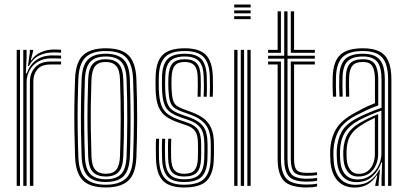

<svg xmlns="http://www.w3.org/2000/svg" viewBox="-20 -820 1798 847"><path d="M82.7 0V-600H97.2L97.2 -565L93.9 -495.8H97.7Q111.3 -534.4 139.7 -554.9Q168.2 -575.5 210.5 -575.5Q221 -575.5 231.9 -575.2Q242.8 -575 249.4 -574.6V-561.8Q242.3 -562.1 230.7 -562.3Q219.1 -562.6 208.1 -562.6Q170.5 -562.6 145.9 -547Q121.3 -531.4 109.4 -507.5Q97.4 -483.7 97.4 -459V0ZM53.7 0V-600H68.2V0ZM111.9 0V-460.1Q111.9 -497.3 135.1 -522.9Q158.3 -548.5 202.5 -548.5Q214.3 -548.5 226.3 -548.5Q238.3 -548.5 249.4 -548.5V-535.5Q238.4 -535.6 226.2 -535.6Q214 -535.5 202.5 -535.5Q163.3 -535.5 145.2 -514.4Q127.1 -493.3 127.1 -461.2V0ZM103.4 -528.8 111.5 -587.4V-600H126.1L126.2 -595.6L115.9 -554.2H118.6Q132.8 -577.1 159.9 -589.3Q187 -601.5 216.2 -601.5Q223.3 -601.5 231.5 -601.3Q239.7 -601.1 249.4 -600.4V-587.5Q241 -588.2 233.1 -588.4Q225.1 -588.6 217.1 -588.6Q180.2 -588.6 152.1 -574.6Q124 -560.6 107.5 -528.8Z M446.6 7Q376.9 7 345.4 -24.7Q313.9 -56.4 311.2 -127.6Q309 -189.1 308.2 -245.9Q307.5 -302.7 308.2 -358.7Q309 -414.6 311.2 -473.2Q314.4 -547.2 347.3 -577.1Q380.2 -607 446.6 -607Q516.7 -607 547.7 -575.1Q578.7 -543.3 581.6 -472.2Q585.1 -380 585.1 -297.1Q585 -214.3 581.7 -126.8Q578.7 -52.9 545.8 -22.9Q512.9 7 446.6 7ZM446.6 -5.1Q504.6 -5.1 534.5 -31.9Q564.3 -58.7 567.2 -127Q570.5 -214.2 570.6 -295.5Q570.6 -376.9 567.1 -471.5Q564.8 -535.1 537.7 -565Q510.6 -594.9 446.6 -594.9Q385.4 -594.9 356.8 -566.4Q328.1 -537.9 325.5 -470.5Q323.5 -418.5 322.7 -363.7Q322 -308.9 322.7 -250.1Q323.4 -191.4 325.7 -127.1Q328.3 -58.3 358.7 -31.7Q389 -5.1 446.6 -5.1ZM446.6 -17.1Q392.7 -17.1 367.6 -43.1Q342.4 -69 340 -130.1Q338.2 -182.8 337.3 -239.5Q336.5 -296.2 337.2 -354.4Q337.8 -412.7 339.9 -470Q342.5 -531.7 367.9 -557.3Q393.3 -582.9 446.6 -582.9Q497.4 -582.9 523.9 -558.5Q550.4 -534.1 552.6 -472.4Q554.9 -412.8 555.6 -356.1Q556.3 -299.4 555.7 -243.3Q555.1 -187.3 552.9 -130Q550.6 -68.1 525 -42.6Q499.5 -17.1 446.6 -17.1ZM446.6 -29.2Q491.9 -29.2 514 -51.9Q536.2 -74.6 538.4 -130.4Q541.1 -203.8 541.5 -290Q541.8 -376.1 538.4 -469.4Q536.3 -525.9 513.8 -548.4Q491.3 -570.8 446.6 -570.8Q401.1 -570.8 379 -548Q356.9 -525.3 354.4 -469.6Q352.7 -420.3 351.9 -365.5Q351 -310.7 351.6 -251.6Q352.2 -192.6 354.5 -130.1Q356.6 -73.2 379.6 -51.2Q402.6 -29.2 446.6 -29.2ZM446.6 -41.3Q409.9 -41.3 390.4 -60.6Q370.8 -80 369 -130.6Q367 -188.4 366.2 -244.1Q365.5 -299.8 366.2 -355.6Q367 -411.4 368.9 -468.8Q370.8 -517.3 389.2 -538Q407.6 -558.7 446.6 -558.7Q483.2 -558.7 502.6 -539.4Q522.1 -520 523.9 -469.2Q526.9 -383.9 527 -298.1Q527.1 -212.3 523.9 -131Q522.1 -81.8 503.4 -61.5Q484.7 -41.3 446.6 -41.3ZM446.6 -53.4Q478.7 -53.4 493.3 -71.8Q507.9 -90.2 509.4 -131.7Q512.1 -208.2 512.5 -291.4Q512.8 -374.7 509.4 -468.7Q508 -512.1 492.3 -529.4Q476.7 -546.6 446.6 -546.6Q414.3 -546.6 399.6 -528.1Q385 -509.6 383.4 -468.1Q381.5 -412 380.7 -358.2Q380 -304.3 380.7 -248.6Q381.5 -193 383.5 -131Q384.9 -87.3 400.8 -70.3Q416.7 -53.4 446.6 -53.4Z M792.3 7Q728.4 7 699.4 -22Q670.5 -51 668.1 -118.5Q667.6 -140.2 667.4 -163.5Q667.2 -186.8 668.5 -208H681.9Q680.8 -187.7 680.9 -163.4Q680.9 -139 681.5 -119.2Q683.5 -58 709.3 -31.5Q735.1 -5.1 792.3 -5.1Q854.7 -5.1 881 -31.8Q907.3 -58.5 909.1 -116.9Q909.7 -129.3 909.8 -139.8Q909.9 -150.4 909.8 -161Q909.7 -171.7 909.7 -184.2Q909.7 -241.4 887.5 -269.6Q865.4 -297.9 820.2 -314.1L783 -327.5Q760.6 -335.6 748.1 -345.2Q735.6 -354.8 730.1 -373.1Q724.6 -391.4 722.9 -425.4Q722.3 -438.3 722.3 -451.1Q722.2 -463.9 722.9 -479.3Q725 -521.8 741.2 -540.3Q757.3 -558.7 795.2 -558.7Q830.6 -558.7 847.4 -541Q864.2 -523.2 865.4 -480.1Q865.9 -466.3 866 -443.4Q866.1 -420.5 865 -393.4H851.7Q852.8 -419.5 852.7 -441Q852.6 -462.5 852.1 -479.5Q851.2 -516.1 837.6 -531.4Q823.9 -546.6 795.2 -546.6Q764.9 -546.6 751.6 -531Q738.4 -515.4 737 -479.3Q736.5 -464.7 736.4 -453.3Q736.3 -441.9 737 -425.4Q738.4 -394.5 743.3 -378.3Q748.3 -362.1 758.8 -354.1Q769.3 -346.1 787.1 -339.4L823.9 -325.9Q854.1 -315 876.5 -299Q898.9 -282.9 911.3 -255.9Q923.8 -228.9 923.8 -184.2Q923.8 -171.6 923.9 -160.9Q924 -150.2 923.9 -139.7Q923.8 -129.2 923.2 -116.7Q921.2 -53.3 892.4 -23.1Q863.7 7 792.3 7ZM792.3 -17.1Q740.5 -17.1 718.6 -41.7Q696.7 -66.4 695 -119.7Q694.5 -140.4 694.2 -161.5Q694 -182.5 695.2 -208H708.8Q707.4 -182.2 707.7 -159.4Q708.1 -136.7 708.4 -120.2Q709.9 -71.5 729.4 -50.4Q748.8 -29.2 792.3 -29.2Q841 -29.2 860.1 -51.1Q879.3 -72.9 880.9 -117.3Q881.7 -135.9 881.6 -150.7Q881.5 -165.5 881.5 -184.2Q881.5 -232.5 864.7 -255.3Q848 -278 813 -290.1L774.6 -303.5Q746 -313.6 729.1 -326.5Q712.1 -339.4 704.3 -362.3Q696.4 -385.2 694.7 -425.2Q694.1 -442.5 694.3 -453.8Q694.5 -465 694.7 -479.5Q695.7 -533.6 718.3 -558.3Q740.9 -582.9 795.2 -582.9Q845.6 -582.9 868 -559.4Q890.4 -535.9 892.1 -481.4Q892.6 -463.4 892.8 -442.1Q893.1 -420.8 891.9 -393.4H878.3Q879.7 -422.1 879.5 -443.4Q879.3 -464.7 878.7 -481.3Q877.4 -530.1 857.4 -550.4Q837.4 -570.8 795.2 -570.8Q749 -570.8 729.3 -549.2Q709.6 -527.6 708.8 -479.5Q708.6 -464.3 708.4 -453.4Q708.2 -442.6 708.8 -425.2Q710.5 -386.9 717.7 -366.2Q725 -345.6 739.7 -334.8Q754.5 -324 778.7 -315.4L816.7 -302Q857 -287.9 876.3 -262.5Q895.6 -237.2 895.6 -184.2Q895.6 -165.5 895.7 -150.5Q895.8 -135.5 895 -117.1Q893.2 -65.5 870.6 -41.3Q848 -17.1 792.3 -17.1ZM792.3 -41.3Q757.1 -41.3 740 -59.3Q723 -77.3 721.7 -121Q721.4 -139.3 721.1 -161.9Q720.9 -184.4 722.1 -208H735.4Q734.4 -188.1 734.5 -165.3Q734.5 -142.5 735 -121.8Q736 -85.2 749.5 -69.3Q762.9 -53.4 792.3 -53.4Q825.3 -53.4 838.3 -69.5Q851.3 -85.6 852.7 -117.7Q853.7 -135.7 853.5 -150.6Q853.3 -165.5 853.3 -184.2Q853.3 -224 841.2 -241Q829.2 -258 805.6 -266.2L766 -279.8Q734.3 -290.7 712.4 -306.2Q690.6 -321.7 679.1 -349.6Q667.5 -377.5 666.5 -425Q665.9 -443.5 666.1 -456.5Q666.3 -469.5 666.5 -479.7Q667.5 -546.9 696.8 -576.9Q726.1 -607 795.2 -607Q859 -607 887.8 -578.3Q916.6 -549.5 918.9 -482.5Q919.5 -464.1 919.6 -440Q919.7 -415.9 918.5 -393.4H905.2Q906.3 -414.3 906.2 -438.4Q906.2 -462.4 905.6 -481.8Q903.6 -542.4 877.9 -568.7Q852.1 -594.9 795.2 -594.9Q733.7 -594.9 707.6 -567.6Q681.6 -540.3 680.6 -479.7Q680.4 -464.5 680.2 -453.4Q680 -442.2 680.6 -425Q682.3 -381.5 691.6 -356.3Q700.9 -331 720.2 -316.7Q739.4 -302.3 770.3 -291.7L809.3 -278.2Q842.5 -266.7 854.9 -245.5Q867.4 -224.3 867.4 -184.2Q867.4 -173.7 867.5 -163.2Q867.6 -152.6 867.5 -141.4Q867.4 -130.2 866.8 -117.5Q865.4 -78.3 848.9 -59.8Q832.4 -41.3 792.3 -41.3Z M1013.2 -787.1V-800H1085.7V-787.1ZM1013.2 -735.6V-748.5H1085.7V-735.6ZM1013.2 -761.3V-774.2H1085.7V-761.3ZM1071.2 0V-600H1085.7V0ZM1013.2 0V-600H1027.7V0ZM1042.2 0V-600H1056.7V0Z M1333.9 -18.7Q1273 -18.7 1253.4 -43Q1233.8 -67.3 1233.8 -118.5V-561.3H1162.7V-574.2H1233.8V-770H1248.3V-574.2H1368.9V-561.3H1248.3V-118.5Q1248.3 -72.2 1265.4 -51.9Q1282.4 -31.6 1333.9 -31.6Q1344.5 -31.6 1355.9 -32.5Q1367.3 -33.3 1378.9 -34.9V-22.6Q1368.9 -20.5 1357.4 -19.6Q1345.8 -18.7 1333.9 -18.7ZM1333.9 7Q1260.7 7 1232.7 -22.2Q1204.8 -51.4 1204.8 -118.5V-535.6H1162.7V-548.5H1219.3V-118.5Q1219.3 -59.7 1242.8 -32.8Q1266.3 -5.9 1333.9 -5.9Q1345.9 -5.9 1357.5 -6.8Q1369.2 -7.8 1378.9 -10.1V2.4Q1361.2 7 1333.9 7ZM1333.9 -44.5Q1290.3 -44.5 1276.6 -61.3Q1262.8 -78.2 1262.8 -118.5V-548.5H1368.9V-535.6H1277.3V-118.5Q1277.3 -84.4 1287.8 -70.9Q1298.4 -57.4 1333.9 -57.4Q1348 -57.4 1359.6 -57.9Q1371.1 -58.5 1378.9 -60V-47.7Q1369.8 -46.2 1358.3 -45.3Q1346.8 -44.5 1333.9 -44.5ZM1162.7 -587.1V-600H1204.8V-770H1219.3V-587.1ZM1262.8 -587.1V-770H1277.3V-600H1368.9V-587.1Z M1692.1 0V-469.6Q1692.1 -536.7 1666.3 -565.8Q1640.6 -594.9 1581.1 -594.9Q1519.8 -594.9 1492.1 -568.8Q1464.5 -542.6 1462.2 -482Q1461.5 -462 1461.8 -438.9Q1462 -415.8 1463.1 -393.5H1448.7Q1447.6 -416.6 1447.3 -438.9Q1446.9 -461.3 1447.7 -482.5Q1450.1 -549.3 1481.2 -578.1Q1512.3 -607 1581.1 -607Q1626 -607 1653.6 -593.1Q1681.2 -579.2 1693.9 -548.9Q1706.6 -518.7 1706.6 -469.6V0ZM1557.1 -28.4Q1590.3 -28.4 1613.8 -45.9Q1637.3 -63.3 1650 -89.5Q1662.6 -115.6 1662.6 -141.2V-332.2Q1640.1 -324.5 1612.9 -312.9Q1585.7 -301.3 1561.4 -288.3Q1520.6 -265.9 1501.3 -235Q1482 -204.2 1479.8 -154.2Q1479.4 -143.1 1479.9 -133.1Q1480.4 -123.2 1481.1 -112.4Q1483.8 -70.8 1503.9 -49.6Q1524 -28.4 1557.1 -28.4ZM1560.1 -41.3Q1530.9 -41.3 1514.8 -61.3Q1498.7 -81.3 1495.5 -113.3Q1494.6 -125.1 1494.3 -135.2Q1494 -145.4 1494.3 -153.2Q1496.4 -199.2 1513.3 -227.7Q1530.1 -256.2 1566.4 -277.3Q1583.8 -287.4 1605.5 -298Q1627.2 -308.5 1648.2 -316.7V-139.9Q1648.2 -115.5 1638.7 -92.8Q1629.3 -70.2 1609.8 -55.7Q1590.4 -41.3 1560.1 -41.3ZM1562 -53.1Q1586.8 -53.1 1602.6 -65.6Q1618.4 -78.1 1626 -97.7Q1633.7 -117.3 1633.7 -138.9V-300.4Q1617 -292.7 1601.7 -284.4Q1586.5 -276.1 1571.5 -266.2Q1539.5 -245.7 1524.8 -220.6Q1510.1 -195.5 1508.8 -153.2Q1508.6 -144.3 1508.8 -134.7Q1509 -125 1509.8 -114.8Q1512 -88.5 1525.1 -70.8Q1538.1 -53.1 1562 -53.1ZM1544.8 7.3Q1496.5 7.3 1469 -23.2Q1441.5 -53.7 1437.6 -109Q1436.7 -123.4 1436.5 -136.8Q1436.3 -150.2 1436.6 -159.2Q1439.9 -212.9 1463.4 -252Q1486.9 -291.1 1545.1 -321.9Q1562.4 -331.4 1576.5 -338.9Q1590.6 -346.3 1604.5 -352.7Q1618.3 -359 1634.1 -364.7V-469.6Q1634.1 -506.7 1623.3 -526.7Q1612.5 -546.6 1581.1 -546.6Q1548.5 -546.6 1535 -530.5Q1521.4 -514.3 1520.1 -479.6Q1519.7 -464.4 1519.7 -443Q1519.8 -421.5 1520.7 -393.5H1506.3Q1505.3 -422.9 1505.3 -443.3Q1505.2 -463.8 1505.7 -480.6Q1507.1 -522.9 1525 -540.8Q1542.8 -558.7 1581.1 -558.7Q1620 -558.7 1634.3 -536.2Q1648.6 -513.7 1648.6 -469.6V-354.9Q1621.1 -345.2 1596.9 -333.9Q1572.8 -322.5 1550.1 -310.5Q1496.2 -282.3 1475.2 -245.4Q1454.1 -208.6 1451.1 -158.1Q1450.6 -146.3 1450.9 -134.9Q1451.2 -123.6 1452.1 -110.1Q1455.6 -59 1480.7 -31.8Q1505.7 -4.6 1548.7 -4.6Q1586.5 -4.6 1612.6 -23.3Q1638.7 -41.9 1652.9 -71.2H1656.1L1650.2 -12.6V0H1635.6L1635.5 -4.4L1644.2 -45.8H1641.4Q1625.1 -20.5 1601.4 -6.6Q1577.7 7.3 1544.8 7.3ZM1663.3 0.1V-35L1665.8 -104.2H1662.6Q1650.3 -67.1 1622.8 -41.8Q1595.3 -16.6 1552.4 -16.6Q1514.8 -16.7 1492.3 -40.9Q1469.7 -65.1 1466.6 -111.1Q1465.7 -124.6 1465.4 -135.5Q1465.1 -146.3 1465.6 -156.8Q1468.2 -204.5 1487.3 -239Q1506.4 -273.6 1555.8 -299.4Q1573.8 -308.7 1593.2 -317.2Q1612.5 -325.7 1630.7 -332.8Q1648.8 -340 1663.1 -344.5V-469.6Q1663.1 -523.8 1644.2 -547.3Q1625.3 -570.8 1581.1 -570.8Q1534.8 -570.8 1513.8 -550Q1492.8 -529.2 1491.2 -481Q1490.5 -461.1 1490.7 -438.2Q1491 -415.2 1491.8 -393.5H1477.6Q1476.5 -415.9 1476.3 -439.2Q1476 -462.4 1476.7 -481.5Q1478.6 -535.9 1502.9 -559.4Q1527.2 -582.9 1581.1 -582.9Q1632.9 -582.9 1655.2 -556.6Q1677.6 -530.3 1677.6 -469.6V0.1Z"/></svg>

Font: Big Shoulders Inline Thin
Style: Regular
Weight: 100
Designer: Patric King
Foundry: XO Type Co
Version: Version 2.002